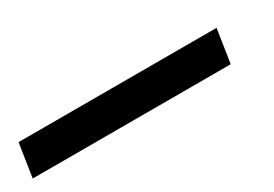

<svg xmlns="http://www.w3.org/2000/svg" viewBox="-43 -155 554 388"><g transform="rotate(-30 234.0 39.0)"><path d="M-32 78 -20 0H442L430 78Z"/></g></svg>

Font: Nunito Sans 11pt
Style: Bold Italic
Weight: 700
Italic angle: -9°
Version: Version 3.101;gftools[0.9.27]